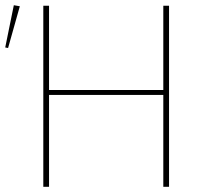

<svg xmlns="http://www.w3.org/2000/svg" viewBox="-43 -716 791 736"><path d="M-12 -532 -23 -534 10 -696 33 -692ZM123 0V-694H145V-371H583V-694H605V0H583V-352H145V0Z"/></svg>

Font: Cantarell Thin
Style: Regular
Weight: 100
Designer: Dave Crossland, Nikolaus Waxweiler, Florian Fecher, Jacques Le Bailly, Eben Sorkin, Alexei Vanyashin, Alexios Zavras, Em
Version: Version 0.303